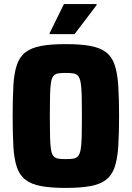

<svg xmlns="http://www.w3.org/2000/svg" viewBox="-20 -912 645 940"><path d="M302 8Q228 8 180.5 -1Q133 -10 104.5 -32Q76 -54 62.5 -94Q49 -134 45.5 -195.5Q42 -257 42 -344Q42 -431 45.5 -492.5Q49 -554 62.5 -594Q76 -634 104.5 -656Q133 -678 180.5 -687Q228 -696 302 -696Q375 -696 423 -687Q471 -678 499.5 -656Q528 -634 541.5 -594Q555 -554 559 -492.5Q563 -431 563 -344Q563 -257 559 -195.5Q555 -134 541.5 -94Q528 -54 499.5 -32Q471 -10 423 -1Q375 8 302 8ZM302 -133Q325 -133 339.5 -135.5Q354 -138 362.5 -148Q371 -158 375 -180.5Q379 -203 380 -243Q381 -283 381 -344Q381 -405 380 -445Q379 -485 375 -507.5Q371 -530 362.5 -540Q354 -550 339.5 -552.5Q325 -555 302 -555Q279 -555 264.5 -552.5Q250 -550 241.5 -540Q233 -530 229.5 -507.5Q226 -485 225 -445Q224 -405 224 -344Q224 -283 225 -243Q226 -203 229.5 -180.5Q233 -158 241.5 -148Q250 -138 264.5 -135.5Q279 -133 302 -133ZM223 -745V-750L293 -892H453V-887L345 -745Z"/></svg>

Font: Saira SemiCondensed ExtraBold
Style: Regular
Weight: 800
Width: 4
Designer: Hector Gatti with collaboration of the Omnibus-Type team
Foundry: Omnibus-Type
Version: Version 1.101